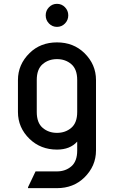

<svg xmlns="http://www.w3.org/2000/svg" viewBox="-20 -767 606 997"><path d="M170.9 -185.5Q170.9 -129.4 201.4 -103.3Q231.9 -77.1 275.9 -77.1Q319.8 -77.1 350.3 -103.3Q380.9 -129.4 380.9 -185.5V-351.6Q380.9 -407.7 350.3 -433.8Q319.8 -460 275.9 -460Q231.9 -460 201.4 -433.8Q170.9 -407.7 170.9 -351.6ZM73.2 -185.5V-351.6Q73.2 -432.1 133.8 -491.7Q190.4 -546.9 275.9 -546.9Q361.3 -546.9 418 -491.7Q478.5 -432.6 478.5 -351.6V14.6Q478.5 95.2 418 154.8Q361.3 210 275.9 210H125.5V205.1L164.6 123H275.9Q319.8 123 350.3 96.9Q380.9 70.8 380.9 14.6V-31.7Q343.8 9.8 275.9 9.8Q191.4 9.8 133.8 -45.4Q73.2 -104 73.2 -185.5ZM234.4 -645Q217.3 -662.6 217.3 -687.3Q217.3 -711.9 234.4 -729.5Q251.5 -747.1 275.9 -747.1Q300.3 -747.1 317.4 -729.5Q334.5 -711.9 334.5 -687.3Q334.5 -662.6 317.4 -645Q300.3 -627.4 275.9 -627.4Q251.5 -627.4 234.4 -645Z"/></svg>

Font: Nova Round
Style: Book
Weight: 400
Version: Version 2.000